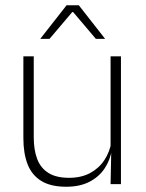

<svg xmlns="http://www.w3.org/2000/svg" viewBox="-20 -701 556 731"><path d="M108.5 -486.5V-178.5Q108.5 -130.5 121.5 -96Q134.5 -61.5 164 -42.8Q193.5 -24 243 -24Q289 -24 322.8 -42Q356.5 -60 377.2 -91.2Q398 -122.5 404.5 -162.5L415.5 -130.5H405.5Q400 -93 379 -60.8Q358 -28.5 321.2 -9.2Q284.5 10 232 10Q173 10 137 -12.2Q101 -34.5 85 -75.8Q69 -117 69 -175V-486.5ZM440.5 -486.5V0H401L403.5 -123.5L401 -125.5V-486.5ZM233.5 -681H280L379.5 -554V-553H345L258.5 -655H255L168.5 -553H134V-554Z"/></svg>

Font: Anek Tamil Medium ExtraLight
Style: Regular
Weight: 250
Version: Version 1.003